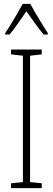

<svg xmlns="http://www.w3.org/2000/svg" viewBox="-20 -969 272 989"><path d="M195 0H37V-25L98 -31V-682L37 -689V-714H195V-689L135 -682V-31L195 -25ZM136 -949Q149 -925 167 -894.5Q185 -864 201.5 -837.5Q218 -811 226 -799V-791H205Q184 -815 160.5 -848.5Q137 -882 116 -911Q97 -884 73 -849Q49 -814 29 -791H7V-799Q19 -816 35.5 -843Q52 -870 68.5 -898.5Q85 -927 97 -949Z"/></svg>

Font: Noto Sans Gurmukhi ExtraCondensed ExtraLight
Style: Regular
Weight: 200
Width: 2
Designer: Jelle Bosma - Monotype Design Team
Foundry: Monotype Imaging Inc.
Version: Version 2.004; ttfautohint (v1.8.4.7-5d5b)